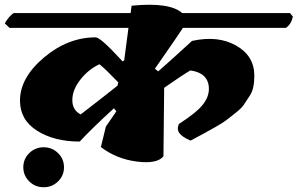

<svg xmlns="http://www.w3.org/2000/svg" viewBox="-75 -682 1251 807"><path d="M994 -364Q994 -310 976.5 -282.5Q959 -255 949 -240.5Q939 -226 914.5 -207Q890 -188 877 -177.5Q864 -167 829.5 -147.5Q795 -128 781 -120.5Q767 -113 726 -91Q691 -106 679 -122.5Q667 -139 677 -161Q750 -208 776.5 -241Q803 -274 803 -308Q803 -375 725 -386Q691 -366 615 -313L612 -25Q585 8 499.5 -3Q414 -14 349 -64L370 -150L414 -214L404 -227Q312 -143 260 -87Q153 -87 81 -132.5Q9 -178 9 -259Q9 -355 109.5 -440Q210 -525 327 -525Q347 -525 431 -434Q437 -427 440 -424L447 -428L465 -565H-35L-55 -584Q-37 -614 -18 -627H474L478 -658Q638 -674 691 -627H1144L1156 -612Q1149 -580 1127 -565H694Q677 -538 576 -393L590 -382Q636 -422 732 -510Q841 -534 917.5 -490.5Q994 -447 994 -364ZM264 -201Q359 -274 419 -322L422 -336Q366 -394 343 -412Q296 -390 262.5 -347Q229 -304 229 -261.5Q229 -219 264 -201ZM23 21Q23 -14 48 -38.5Q73 -63 108.5 -63Q144 -63 169 -38.5Q194 -14 194 21Q194 56 169 80.5Q144 105 108.5 105Q73 105 48 80.5Q23 56 23 21Z"/></svg>

Font: Tillana ExtraBold
Style: Regular
Weight: 800
Designer: Lipi Raval (Devanagari, Latin), Jonny Pinhorn (Latin)
Foundry: Indian Type Foundry
Version: Version 2.003;PS 1.0;hotconv 1.0.79;makeotf.lib2.5.61930; tt